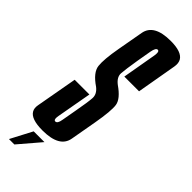

<svg xmlns="http://www.w3.org/2000/svg" viewBox="-303 -698 853 853"><g transform="rotate(45 123.5 -271.5)"><path d="M-14.7 137.2 38.8 35.3H106.4L19.3 137.2ZM63.5 5Q-8.5 5 -25.5 -25.5Q-33.5 -39.5 -29.5 -60.5Q-18 -125.5 5.5 -255.5H98Q73 -118.5 68.5 -91Q64.5 -69 71.5 -64.5Q73 -63.5 75.5 -63.5Q88.5 -63.5 93 -91Q97.5 -118.5 106 -164Q117.5 -227 119.2 -253.5Q121 -280 95 -300.5Q41 -337 36.8 -373.8Q32.5 -410.5 47 -491Q57 -546 68.8 -612.8Q80.5 -679.5 185.5 -679.5Q254 -679.5 272 -649.5Q281 -634 277 -610.5Q265 -541.5 244 -421.5H151.5Q174.5 -552.5 179.5 -582Q183.5 -606 176 -610Q174.5 -611 172.5 -611Q160.5 -611 155.2 -581.8Q150 -552.5 143 -511.5Q132.5 -447 130.8 -421.8Q129 -396.5 157 -375Q209 -339 214 -306Q219 -273 203.5 -185.5Q193 -128.5 181.5 -61.8Q170 5 63.5 5Z"/></g></svg>

Font: Anybody UltraCondensed Medium
Style: Italic
Weight: 500
Width: 1
Italic angle: -10°
Designer: Tyler Finck
Foundry: Etcetera Type Company
Version: Version 1.010; ttfautohint (v1.8.3) -l 8 -r 50 -G 200 -x 14 